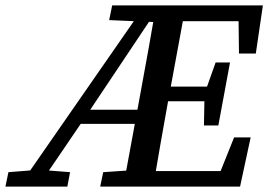

<svg xmlns="http://www.w3.org/2000/svg" viewBox="-58 -687 990 707"><path d="M464 0 469 -57H803L735 -9L804 -181H865L826 0ZM822 -490 820 -650 858 -609H570L576 -667H910L884 -490ZM-38 0 -27 -53 74 -61H98L200 -53L190 0ZM396 0 462 -359Q469 -398 476 -436Q483 -474 490 -513Q497 -552 503.5 -590Q510 -628 517 -667H626L560 -309Q546 -232 532.5 -154.5Q519 -77 506 0ZM693 -225 695 -331 699 -353 736 -457H789L746 -225ZM311 0 322 -53 439 -61H452L446 0ZM344 -613 355 -667H556L550 -606H505ZM12 0 475 -667H531L257 -257L82 0ZM221 -231V-283H497V-231ZM516 -314V-368H735V-314Z"/></svg>

Font: Source Serif 4 Medium
Style: Italic
Weight: 500
Italic angle: -12°
Designer: Frank Grießhammer
Foundry: Adobe Systems Incorporated
Version: Version 4.004;hotconv 1.0.116;makeotfexe 2.5.65601